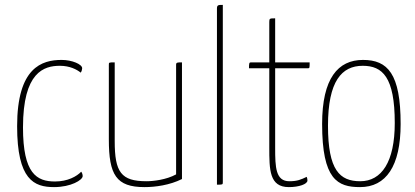

<svg xmlns="http://www.w3.org/2000/svg" viewBox="-20 -755 1698 785"><path d="M316 -476C316 -492 275 -510 232 -510C151 -510 50 -479 50 -239C50 -20 119 10 201 10C270 10 318 -19 318 -35C318 -41 316 -48 312 -53C294 -34 257 -13 205 -13C130 -13 74 -45 74 -234C74 -461 160 -486 225 -486C265 -486 294 -471 310 -458C314 -463 316 -472 316 -476Z M724 -500C705 -500 700 -500 700 -490V-42C660 -20 606 -14 579 -14C475 -14 449 -51 449 -178V-500C425 -500 425 -500 425 -490V-185C425 -40 455 10 571 10C615 10 674 2 724 -23Z M891 -735C873 -735 867 -735 867 -720V0C890 0 891 0 891 -10Z M1081 -476V-153C1081 -61 1081 10 1161 10C1202 10 1237 -2 1237 -17C1237 -22 1236 -27 1234 -32C1211 -21 1196 -14 1163 -14C1107 -14 1105 -71 1105 -150V-476H1240C1246 -476 1246 -479 1246 -500H1105V-680C1083 -680 1081 -680 1081 -665V-500H1006C999 -500 998 -497 998 -476Z M1297 -248C1297 -21 1360 10 1452 10C1558 10 1618 -75 1618 -248C1618 -454 1565 -510 1464 -510C1362 -510 1297 -435 1297 -248ZM1321 -241C1321 -423 1377 -486 1463 -486C1544 -486 1594 -440 1594 -252C1594 -93 1540 -14 1453 -14C1369 -14 1321 -59 1321 -241Z"/></svg>

Font: Yanone Kaffeesatz Extra Light
Style: Regular
Weight: 200
Designer: Yanone (Cyrillic: Daniel Pouzeot & Huerta Tipografica)
Foundry: Yanone
Version: Version 1.100;PS 001.100;hotconv 1.0.70;makeotf.lib2.5.58329